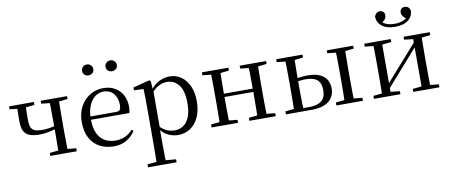

<svg xmlns="http://www.w3.org/2000/svg" viewBox="-84 -1148 4163 1770"><g transform="rotate(-10 1998.0 -263.0)"><path d="M247 -211Q184 -211 148 -227Q112 -243 97.5 -276.5Q83 -310 83 -362Q83 -405 83.5 -442Q84 -479 85 -516H166Q164 -477 163.5 -441Q163 -405 163 -360Q163 -297 186.5 -273Q210 -249 273 -249Q313 -249 347.5 -254.5Q382 -260 425 -273V-245Q379 -230 335.5 -220.5Q292 -211 247 -211ZM388 0Q389 -24 389.5 -65Q390 -106 390.5 -152Q391 -198 391 -234V-288Q391 -322 390.5 -366Q390 -410 389.5 -451Q389 -492 388 -516H476Q475 -492 474.5 -451Q474 -410 473.5 -366Q473 -322 473 -288V-229Q473 -194 473.5 -150Q474 -106 474.5 -65Q475 -24 476 0ZM13 -489V-516H246V-489L140 -477H107ZM308 0V-28L415 -39H447L556 -28V0ZM309 -489V-516H556V-489L449 -477H417Z M903 15Q830 15 772 -15Q714 -45 681 -106Q648 -167 648 -257Q648 -341 682.5 -402.5Q717 -464 773 -497.5Q829 -531 895 -531Q960 -531 1006.5 -503.5Q1053 -476 1077.5 -429Q1102 -382 1102 -323Q1102 -287 1095 -263H687V-294H977Q1004 -294 1013 -308Q1022 -322 1022 -352Q1022 -416 988 -457.5Q954 -499 893 -499Q849 -499 813 -471.5Q777 -444 756 -392.5Q735 -341 735 -269Q735 -188 759.5 -136Q784 -84 827 -59.5Q870 -35 925 -35Q978 -35 1017.5 -53.5Q1057 -72 1088 -108L1104 -94Q1071 -44 1021 -14.5Q971 15 903 15ZM785 -670Q764 -670 748.5 -683.5Q733 -697 733 -720Q733 -743 748.5 -757.5Q764 -772 785 -772Q807 -772 822.5 -757.5Q838 -743 838 -720Q838 -697 822.5 -683.5Q807 -670 785 -670ZM1006 -670Q984 -670 968 -683.5Q952 -697 952 -720Q952 -743 968 -757.5Q984 -772 1006 -772Q1026 -772 1042 -757.5Q1058 -743 1058 -720Q1058 -697 1042 -683.5Q1026 -670 1006 -670Z M1178 260V232L1289 222H1326L1445 232V260ZM1262 260Q1263 226 1263.5 185.5Q1264 145 1264.5 103.5Q1265 62 1265 27V-287Q1265 -338 1264.5 -379.5Q1264 -421 1262 -458L1173 -462V-488L1327 -528L1340 -520L1346 -435L1348 -430V-79L1346 -69V27Q1346 61 1346.5 102.5Q1347 144 1347.5 185Q1348 226 1349 260ZM1504 15Q1459 15 1414 -5Q1369 -25 1331 -77H1318L1332 -105Q1370 -64 1404.5 -48.5Q1439 -33 1480 -33Q1524 -33 1559.5 -55.5Q1595 -78 1616.5 -128.5Q1638 -179 1638 -261Q1638 -375 1595.5 -430Q1553 -485 1485 -485Q1447 -485 1410 -467Q1373 -449 1328 -398L1318 -425H1329Q1368 -482 1417.5 -506.5Q1467 -531 1517 -531Q1578 -531 1625 -498Q1672 -465 1699 -405Q1726 -345 1726 -263Q1726 -177 1697.5 -114.5Q1669 -52 1618.5 -18.5Q1568 15 1504 15Z M1898 0Q1899 -24 1899.5 -65Q1900 -106 1900.5 -150Q1901 -194 1901 -229V-288Q1901 -322 1900.5 -366Q1900 -410 1899.5 -451Q1899 -492 1898 -516H1987Q1986 -492 1985.5 -450.5Q1985 -409 1984.5 -363Q1984 -317 1984 -280V-260Q1984 -210 1984.5 -159Q1985 -108 1985.5 -66Q1986 -24 1987 0ZM2250 0Q2252 -24 2252.5 -66Q2253 -108 2253.5 -159Q2254 -210 2254 -260V-280Q2254 -317 2253.5 -363Q2253 -409 2252.5 -450.5Q2252 -492 2250 -516H2339Q2338 -492 2337.5 -451Q2337 -410 2336.5 -366Q2336 -322 2336 -288V-229Q2336 -194 2336.5 -150Q2337 -106 2337.5 -65Q2338 -24 2339 0ZM1818 0V-28L1928 -39H1960L2066 -28V0ZM1818 -489V-516H2066V-489L1960 -477H1928ZM2172 0V-28L2280 -39H2313L2419 -28V0ZM2172 -489V-516H2419V-489L2313 -477H2280ZM1942 -256V-287H2295V-256Z M2629 0V-29H2735Q2814 -29 2853 -60.5Q2892 -92 2892 -160Q2892 -225 2858 -256Q2824 -287 2752 -287Q2721 -287 2692.5 -283.5Q2664 -280 2636 -274V-305Q2670 -310 2704.5 -314.5Q2739 -319 2772 -319Q2844 -319 2887.5 -298.5Q2931 -278 2951 -242.5Q2971 -207 2971 -163Q2971 -117 2949 -80Q2927 -43 2879 -21.5Q2831 0 2752 0ZM2594 0Q2595 -24 2595.5 -65Q2596 -106 2596.5 -150Q2597 -194 2597 -229V-288Q2597 -322 2596.5 -366Q2596 -410 2595.5 -451Q2595 -492 2594 -516H2682Q2681 -492 2680 -451Q2679 -410 2678.5 -366Q2678 -322 2678 -287V-229Q2678 -194 2678.5 -150Q2679 -106 2680 -65Q2681 -24 2682 0ZM3066 0Q3068 -24 3068.5 -65Q3069 -106 3069.5 -150Q3070 -194 3070 -229V-288Q3070 -322 3069.5 -366Q3069 -410 3068.5 -451Q3068 -492 3066 -516H3155Q3154 -492 3153.5 -451Q3153 -410 3152.5 -366Q3152 -322 3152 -288V-229Q3152 -194 3152.5 -150Q3153 -106 3153.5 -65Q3154 -24 3155 0ZM2514 -489V-516H2760V-489L2655 -477H2622ZM2987 0V-28L3095 -39H3128L3235 -28V0ZM2987 -489V-516H3235V-489L3128 -477H3095ZM2514 0V-28L2622 -39H2640V0Z M3647 -620Q3568 -620 3524.5 -654.5Q3481 -689 3479 -744Q3486 -764 3499 -775Q3512 -786 3530 -786Q3550 -786 3562.5 -774Q3575 -762 3575 -741Q3575 -720 3561.5 -703Q3548 -686 3525 -674L3513 -706Q3537 -674 3571 -661Q3605 -648 3647 -648Q3690 -648 3723.5 -661Q3757 -674 3781 -706L3769 -674Q3746 -686 3732.5 -703Q3719 -720 3719 -741Q3719 -762 3731.5 -774Q3744 -786 3763 -786Q3783 -786 3796 -775Q3809 -764 3814 -744Q3814 -689 3770 -654.5Q3726 -620 3647 -620ZM3338 0V-28L3447 -39H3481L3586 -28V0ZM3706 0V-28L3809 -39H3843L3951 -28V0ZM3418 0Q3419 -24 3419.5 -65Q3420 -106 3420.5 -150Q3421 -194 3421 -229V-288Q3421 -322 3420.5 -366Q3420 -410 3419.5 -451Q3419 -492 3418 -516H3500V0ZM3477 -47 3442 -66H3453L3630 -266L3811 -471L3845 -451H3833L3655 -249ZM3790 0V-516H3871Q3870 -492 3869.5 -451Q3869 -410 3868.5 -366Q3868 -322 3868 -288V-229Q3868 -194 3868.5 -150Q3869 -106 3869.5 -65Q3870 -24 3871 0ZM3338 -489V-516H3586V-489L3482 -477H3448ZM3706 -489V-516H3951V-489L3844 -477H3809Z"/></g></svg>

Font: Noto Serif SC
Style: Regular
Weight: 400
Designer: Ryoko NISHIZUKA 西塚涼子 (kana & ideographs); Frank Grießhammer (Latin, Greek & Cyrillic); Wenlong ZHANG 张文龙 (bopomofo); San
Foundry: Adobe
Version: Version 2.002-H1;hotconv 1.1.0;makeotfexe 2.6.0